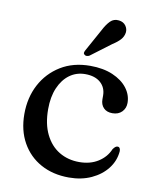

<svg xmlns="http://www.w3.org/2000/svg" viewBox="-81 -756 667 829"><g transform="rotate(10 253.0 -341.0)"><path d="M471.5 -349.5Q471.5 -326 456 -310.2Q440.5 -294.5 414.5 -294.5Q389.5 -294.5 375.8 -308.8Q362 -323 362 -346.5V-362.5Q362 -397.5 337.8 -419Q313.5 -440.5 270.5 -440.5Q232 -440.5 202.2 -418.8Q172.5 -397 155.5 -357.5Q138.5 -318 138.5 -264Q138.5 -199 160.8 -153.8Q183 -108.5 221.8 -85.2Q260.5 -62 310 -62Q358 -62 392.8 -84Q427.5 -106 442.5 -142Q448.5 -150 452.8 -153.2Q457 -156.5 462.5 -156.5Q469 -156.5 472 -150.8Q475 -145 474.5 -137.5Q471 -96 445 -62.2Q419 -28.5 375.8 -8.5Q332.5 11.5 277.5 11.5Q207.5 11.5 154.2 -17.8Q101 -47 71 -100.5Q41 -154 41 -225.5Q41 -297.5 71.2 -354.8Q101.5 -412 156.5 -445.8Q211.5 -479.5 285.5 -479.5Q343 -479.5 384.8 -461.5Q426.5 -443.5 449 -414Q471.5 -384.5 471.5 -349.5ZM306 -638.5Q320 -666 335.5 -681.5Q351 -697 373.5 -694Q393.5 -691.5 403.5 -677.5Q413.5 -663.5 411.5 -647.5Q409 -629.5 396.5 -615.8Q384 -602 362.5 -588.5L274 -522Q268.5 -519 262.5 -518.8Q256.5 -518.5 252.5 -522.5Q247.5 -526.5 248.8 -532Q250 -537.5 253 -542.5Z"/></g></svg>

Font: Fraunces 16pt
Style: Regular
Weight: 400
Version: Version 1.000;[b76b70a41]